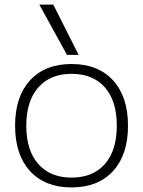

<svg xmlns="http://www.w3.org/2000/svg" viewBox="-20 -810 626 840"><path d="M293 10Q177 10 111.5 -61.5Q46 -133 46 -260Q46 -387 111.5 -458.5Q177 -530 293 -530Q409 -530 474.5 -458.5Q540 -387 540 -260Q540 -133 474.5 -61.5Q409 10 293 10ZM293 -33Q387 -33 439 -92.5Q491 -152 491 -260Q491 -368 439 -427.5Q387 -487 293 -487Q200 -487 147.5 -427.5Q95 -368 95 -260Q95 -152 147.5 -92.5Q200 -33 293 -33ZM273 -570 152 -790H213L324 -570Z"/></svg>

Font: M PLUS 1 Thin Light
Style: Regular
Weight: 300
Version: Version 1.001